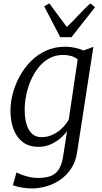

<svg xmlns="http://www.w3.org/2000/svg" viewBox="-20 -832 584 1101"><path d="M422.5 38.5Q414.5 95.5 387.5 135.5Q360.5 175.5 323 200.5Q285.5 225.5 244 237Q202.5 248.5 164.5 248.5Q143.5 248.5 122 245.8Q100.5 243 82.5 238.8Q64.5 234.5 54 230L74.5 156.5Q87 163.5 106.8 170.8Q126.5 178 150 183.2Q173.5 188.5 198 188.5Q242 188.5 271.5 177Q301 165.5 318.2 137.5Q335.5 109.5 342.5 61.5L364.5 -80Q348 -57.5 323.5 -37Q299 -16.5 268 -3.2Q237 10 201.5 10Q147 10 111.2 -16.8Q75.5 -43.5 57.8 -90.5Q40 -137.5 40 -198Q40 -244.5 53.2 -295.2Q66.5 -346 92.5 -393.8Q118.5 -441.5 156.2 -480Q194 -518.5 243.5 -541.2Q293 -564 353.5 -564Q383 -564 411 -557.8Q439 -551.5 459 -542.5L515.5 -563.5ZM425.5 -491.5Q409.5 -505 387.5 -511Q365.5 -517 342.5 -517Q297.5 -517 261.8 -497Q226 -477 199.8 -443.8Q173.5 -410.5 156 -369.2Q138.5 -328 130 -285Q121.5 -242 121.5 -203.5Q121.5 -166 127.8 -136.8Q134 -107.5 146.2 -87Q158.5 -66.5 176.2 -56Q194 -45.5 217 -45.5Q253.5 -45.5 284.2 -60.5Q315 -75.5 338.2 -99Q361.5 -122.5 374.5 -147.5ZM325.5 -618.5 233.5 -795.5 263 -812.5Q287.5 -779 312.5 -745.5Q337.5 -712 363 -677.5Q400 -711.5 430 -744.8Q460 -778 498 -812.5L525 -790.5L389.5 -618.5Z"/></svg>

Font: Merriweather 28pt Light
Style: Italic
Weight: 300
Italic angle: -7.8°
Version: Version 2.101